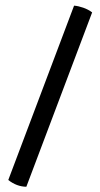

<svg xmlns="http://www.w3.org/2000/svg" viewBox="-20 -620 364 696"><path d="M248.5 -599.5Q263.5 -598.5 282 -592Q300.5 -585.5 314 -575L75.5 57Q40.5 56.5 10 32.5Z"/></svg>

Font: Signika SC Light
Style: Regular
Weight: 300
Designer: Anna Giedryś
Foundry: Anna Giedryś
Version: Version 2.000; ttfautohint (v1.8.3) -l 8 -r 50 -G 200 -x 9 -